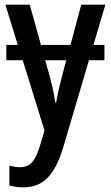

<svg xmlns="http://www.w3.org/2000/svg" viewBox="-20 -560 473 820"><path d="M3 -540H107L155 -368H281L327 -540H430L379 -368H426V-303H360L249 73Q223 158 183.5 199Q144 240 80 240Q63 240 48.5 238Q34 236 20 232V147Q30 150 41.5 152Q53 154 65 154Q99 154 118.5 131Q138 108 153 55L170 -3L77 -303H7V-368H56ZM216 -122H220Q224 -148 231 -178.5Q238 -209 247 -243L263 -303H173L190 -243Q198 -213 205 -182.5Q212 -152 216 -122Z"/></svg>

Font: Noto Sans Condensed Medium
Style: Regular
Weight: 500
Width: 3
Designer: Monotype Design Team
Foundry: Monotype Imaging Inc.
Version: Version 2.013; ttfautohint (v1.8.4.7-5d5b)